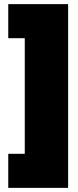

<svg xmlns="http://www.w3.org/2000/svg" viewBox="-20 -770 380 930"><path d="M310 -750V140H20V-25H100V-585H20V-750Z"/></svg>

Font: Tektur Condensed Black
Style: Regular
Weight: 900
Width: 3
Designer: Adam Jagosz
Foundry: Adam Jagosz
Version: Version 1.005;gftools[0.9.30]